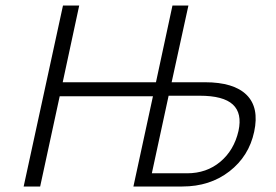

<svg xmlns="http://www.w3.org/2000/svg" viewBox="-20 -678 1002 698"><path d="M725 -379Q830 -379 876.5 -333Q923 -287 904 -199Q885 -110 814 -55Q743 0 643 0H465L536 -328H197L126 0H66L209 -658H268L208 -379H547L607 -658H665L604 -379ZM847 -202Q861 -266 826.5 -298Q792 -330 706 -330H593L532 -48H660Q731 -48 781 -90Q831 -132 847 -202Z"/></svg>

Font: EauTestInfant Semilight
Style: Italic
Weight: 300
Italic angle: -12°
Designer: Christian Thalmann (Catharsis Fonts)
Version: Version 0.001;PS 000.001;hotconv 1.0.88;makeotf.lib2.5.64775